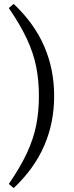

<svg xmlns="http://www.w3.org/2000/svg" viewBox="-20 -769 377 982"><path d="M179 -278Q179 -358 165 -428Q151 -498 117.5 -570Q84 -642 25 -728L50 -749Q155 -650 206 -532.5Q257 -415 257 -278Q257 -141 206 -23.5Q155 94 50 193L25 172Q84 86 117.5 14Q151 -58 165 -128Q179 -198 179 -278Z"/></svg>

Font: Adobe Variable Font Prototype
Style: Regular
Weight: 389
Designer: Frank Grießhammer
Foundry: Adobe
Version: Version 1.004;hotconv 1.0.113;makeotfexe 2.5.65598